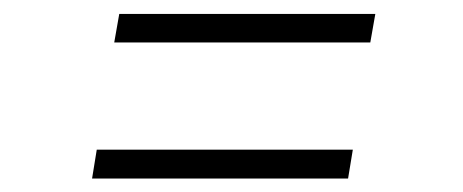

<svg xmlns="http://www.w3.org/2000/svg" viewBox="-20 -424 673 279"><path d="M146 -362.3 153.3 -403.8H525.4L518.1 -362.3ZM113.8 -164.6 120.6 -206.5H492.7L485.8 -164.6Z"/></svg>

Font: Inter 18pt ExtraLight
Style: Italic
Weight: 250
Italic angle: -9.3988°
Designer: Rasmus Andersson
Foundry: rsms
Version: Version 4.001;git-66647c0bb